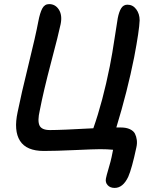

<svg xmlns="http://www.w3.org/2000/svg" viewBox="-20 -735 761 946"><path d="M544.9 190.9Q522.5 190.9 510.3 177.2Q498 163.6 502 144Q503.9 132.8 515.1 94.7Q526.4 56.6 529.8 39.1Q533.7 23.4 537.1 2.9Q508.8 0 473.1 0Q445.3 0 349.1 4.4Q252.9 8.8 195.8 8.8Q110.4 8.8 78.6 -41Q46.9 -90.8 66.9 -183.1Q84 -268.6 119.9 -414.1Q155.8 -559.6 168.9 -629.9Q176.8 -671.4 188.2 -693.1Q199.7 -714.8 222.2 -714.8Q252.9 -714.8 270.3 -687.3Q287.6 -659.7 278.8 -616.2Q268.6 -566.9 231.4 -426.5Q194.3 -286.1 175.8 -189.9Q164.1 -139.6 174.6 -116.9Q185.1 -94.2 226.1 -94.2Q282.7 -94.2 439.9 -103Q486.3 -234.9 521 -408.2Q533.2 -469.2 545.4 -551.3Q557.6 -633.3 560.1 -645Q566.4 -677.7 577.4 -694.8Q588.4 -711.9 607.9 -711.9Q634.3 -711.9 651.1 -689.5Q668 -667 668 -634.8Q666.5 -586.4 641.1 -453.1Q607.9 -286.1 553.2 -106.9H575.2Q602.1 -106.9 620.1 -98.4Q638.2 -89.8 645 -76.2Q651.9 -62.5 654.1 -44.9Q656.2 -27.3 651.9 -8.8Q629.9 95.2 611.8 136.2Q585.9 190.9 544.9 190.9Z"/></svg>

Font: Shantell Sans Normal
Style: Italic
Weight: 500
Italic angle: -11.31°
Designer: Stephen Nixon, Anya Danilova, Shantell Martin
Foundry: Arrow Type
Version: Version 1.006;[559af2be0]